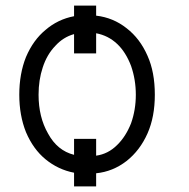

<svg xmlns="http://www.w3.org/2000/svg" viewBox="-20 -609 677 687"><path d="M433 -508Q481 -471 508 -409Q534 -351 534 -270Q534 -191 508 -132Q481 -71 433 -33Q384 5 324 11V58H245V9Q188 -2 143 -39Q99 -75 73 -136Q49 -196 49 -270Q49 -345 73 -405Q99 -466 143 -502Q187 -540 245 -551V-589H324V-553Q385 -546 433 -508ZM399 -90Q430 -120 449 -168Q466 -216 466 -270Q466 -324 449 -373Q430 -423 399 -452Q367 -482 324 -490V-418H245V-487Q206 -476 178 -445Q148 -414 133 -368Q118 -323 118 -270Q118 -190 152 -131Q185 -70 245 -55V-112H324V-52Q367 -58 399 -90Z"/></svg>

Font: Sinter Normal
Style: Regular
Weight: 350
Foundry: Adobe & rsms
Version: Version 1.000